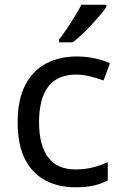

<svg xmlns="http://www.w3.org/2000/svg" viewBox="-20 -786 520 816"><path d="M300 10Q229 10 173.5 -19Q118 -48 86.5 -109Q55 -170 55 -265Q55 -364 88 -426Q121 -488 177.5 -517Q234 -546 306 -546Q347 -546 385 -537.5Q423 -529 447 -517L420 -444Q396 -453 364 -461Q332 -469 304 -469Q146 -469 146 -266Q146 -169 184.5 -117.5Q223 -66 299 -66Q343 -66 376.5 -75Q410 -84 438 -97V-19Q411 -5 378.5 2.5Q346 10 300 10ZM432 -756Q420 -738 395 -709.5Q370 -681 341.5 -652.5Q313 -624 289 -606H231V-618Q246 -637 263.5 -663Q281 -689 298 -716.5Q315 -744 326 -766H432Z"/></svg>

Font: Go Noto Kurrent-Regular
Style: Regular
Weight: 400
Designer: Monotype Design Team
Foundry: Monotype Imaging Inc.
Version: Version 2.012; ttfautohint (v1.8.4.7-5d5b)